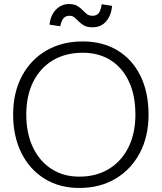

<svg xmlns="http://www.w3.org/2000/svg" viewBox="-20 -995 800 950"><path d="M372 -65Q274 -65 200 -111Q126 -157 85.5 -239Q45 -321 45 -428Q45 -537 88.5 -618.5Q132 -700 209.5 -745Q287 -790 389 -790Q488 -790 561.5 -745.5Q635 -701 675 -619.5Q715 -538 715 -428Q715 -320 672 -238.5Q629 -157 552 -111Q475 -65 372 -65ZM372 -121Q457 -121 519.5 -159.5Q582 -198 616 -267Q650 -336 650 -428Q650 -523 618 -591.5Q586 -660 527.5 -697Q469 -734 389 -734Q304 -734 241.5 -696.5Q179 -659 144.5 -590.5Q110 -522 110 -428Q110 -336 142.5 -267Q175 -198 234 -159.5Q293 -121 372 -121ZM535 -966Q530 -918 505 -889Q480 -860 437 -860Q412 -860 396.5 -868.5Q381 -877 370 -888.5Q359 -900 349 -908.5Q339 -917 324 -917Q305 -917 294.5 -905Q284 -893 278 -865L225 -873Q230 -920 257 -947.5Q284 -975 321 -975Q347 -975 362 -966Q377 -957 387.5 -946Q398 -935 409 -926Q420 -917 438 -917Q461 -917 470.5 -933Q480 -949 483 -974Z"/></svg>

Font: Gowun Dodum
Style: Regular
Weight: 400
Designer: Yanghee Ryu
Foundry: Yanghee Ryu
Version: Version 2.000